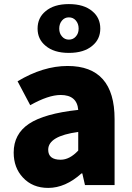

<svg xmlns="http://www.w3.org/2000/svg" viewBox="-20 -906 646 940"><path d="M92 -37Q47 -85 47 -159Q47 -250 122 -300Q197 -350 363 -368Q357 -441 277 -441Q217 -441 128 -391L66 -508Q191 -583 311 -583Q541 -583 541 -323V0H396L383 -57H379Q300 14 216 14Q139 14 92 -37ZM363 -169V-260Q216 -240 216 -173Q216 -124 277 -124Q321 -124 363 -169ZM203 -682Q164 -714 164 -766Q164 -819 203 -851Q244 -886 317 -886Q391 -886 432 -851Q471 -819 471 -766Q471 -714 432 -682Q391 -647 317 -647Q244 -647 203 -682ZM351 -727Q365 -742 365 -766Q365 -790 351 -806Q338 -821 317 -821Q297 -821 284 -806Q270 -790 270 -766Q270 -742 284 -727Q297 -712 317 -712Q338 -712 351 -727Z"/></svg>

Font: KaiGen Gothic KR Heavy
Style: Heavy
Weight: 900
Designer: Ryoko NISHIZUKA  (kana & ideographs); Paul D. Hunt (Latin, Greek & Cyrillic); Wenlong ZHANG  (bopomofo); Sandoll Communi
Foundry: Adobe Systems Incorporated
Version: Version 1.002 March 28, 2018